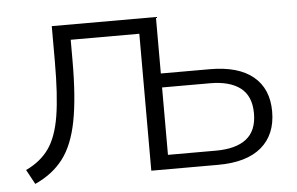

<svg xmlns="http://www.w3.org/2000/svg" viewBox="-42 -560 973 630"><g transform="rotate(-5 444.5 -245.5)"><path d="M50 10 24 -38Q73 -61 100 -99.5Q127 -138 138 -205.5Q149 -273 149 -385V-501H492V-315H653Q747 -315 796 -274.5Q845 -234 845 -159Q845 -83 796 -41.5Q747 0 653 0H433V-451H207V-383Q207 -261 192 -183.5Q177 -106 142.5 -61Q108 -16 50 10ZM492 -47H650Q716 -47 750.5 -74Q785 -101 785 -158Q785 -215 750 -242Q715 -269 650 -269H492Z"/></g></svg>

Font: Winston Light
Style: Regular
Weight: 300
Designer: Original fonts by Vernon Adams / Changes by Cristiano Sobral
Foundry: Original fonts by Vernon Adams / Changes by Cristiano Sobral
Version: Version 2.503;July 17, 2020;FontCreator 13.0.0.2655 64-bit